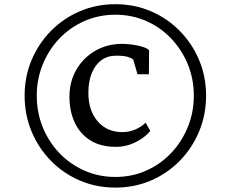

<svg xmlns="http://www.w3.org/2000/svg" viewBox="-20 -934 1073 893"><path d="M94.5 -489Q94.5 -578 127 -655Q159.5 -732 217.2 -790.5Q275 -849 351.8 -881.8Q428.5 -914.5 516.5 -914.5Q605 -914.5 681.5 -881.8Q758 -849 815.8 -790.5Q873.5 -732 906 -655Q938.5 -578 938.5 -489Q938.5 -400 906 -322.2Q873.5 -244.5 815.8 -185.8Q758 -127 681.5 -94.2Q605 -61.5 516.5 -61.5Q428.5 -61.5 351.8 -94.2Q275 -127 217.2 -185.8Q159.5 -244.5 127 -322.2Q94.5 -400 94.5 -489ZM151 -489Q151 -411 178.8 -342.5Q206.5 -274 256.2 -222Q306 -170 372.8 -140.5Q439.5 -111 516.5 -111Q594 -111 660.2 -140.5Q726.5 -170 776 -222.2Q825.5 -274.5 853.5 -343Q881.5 -411.5 881.5 -489Q881.5 -566.5 853.5 -634.8Q825.5 -703 776 -755Q726.5 -807 660.2 -836.2Q594 -865.5 516.5 -865.5Q439 -865.5 372.2 -836Q305.5 -806.5 256 -754.5Q206.5 -702.5 178.8 -634.2Q151 -566 151 -489ZM519 -251Q448 -251 400 -281.2Q352 -311.5 327.5 -364.2Q303 -417 303 -484.5Q303 -554 334.8 -609.2Q366.5 -664.5 422 -697.2Q477.5 -730 549 -730Q570 -730 595.5 -726.5Q621 -723 642.5 -716.5Q664 -710 673.5 -700.5L672.5 -588.5H619.5L599.5 -657.5Q590 -665 572.5 -670Q555 -675 520.5 -675Q479.5 -675 450.8 -653.5Q422 -632 406.5 -593.2Q391 -554.5 391 -502.5Q391 -419 434.8 -369.2Q478.5 -319.5 548.5 -319.5Q581 -319.5 609.5 -331.8Q638 -344 657 -363.5L679 -325Q665 -307.5 641 -290.5Q617 -273.5 585.8 -262.2Q554.5 -251 519 -251Z"/></svg>

Font: Merriweather 36pt Medium
Style: Regular
Weight: 500
Version: Version 2.100